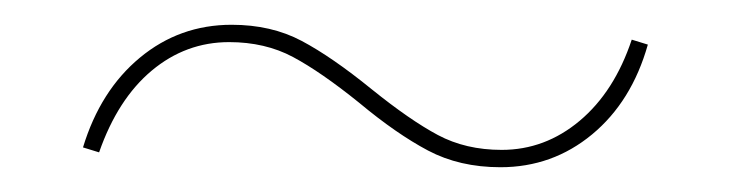

<svg xmlns="http://www.w3.org/2000/svg" viewBox="-20 -306 590 155"><path d="M270 -223Q239 -248 216.5 -260Q194 -272 165 -272Q130 -272 102.5 -249Q75 -226 60 -183L47 -187Q61 -233 93 -259.5Q125 -286 167 -286Q199 -286 223.5 -273Q248 -260 280 -234Q311 -209 333.5 -197Q356 -185 385 -185Q420 -185 448 -208.5Q476 -232 490 -274L503 -270Q490 -224 458 -197.5Q426 -171 384 -171Q351 -171 325.5 -184.5Q300 -198 270 -223Z"/></svg>

Font: Ysabeau Infant Thin
Style: Regular
Weight: 200
Designer: Christian Thalmann (Catharsis Fonts)
Version: Version 0.003